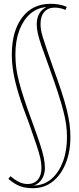

<svg xmlns="http://www.w3.org/2000/svg" viewBox="-20 -769 414 1009"><path d="M153 220Q114 220 85.5 209.5Q57 199 24 171L35 157Q63 180 83.5 189Q104 198 126 198Q159 198 178.5 175.5Q198 153 198 113Q198 89 191.5 60.5Q185 32 170 -12Q155 -56 131 -125Q97 -212 78 -275Q59 -338 50.5 -387Q42 -436 42 -484Q43 -608 97.5 -678.5Q152 -749 246 -749Q267 -749 288.5 -745.5Q310 -742 331 -733L324 -717Q307 -724 293.5 -726.5Q280 -729 267 -729Q233 -729 213 -706.5Q193 -684 193 -643Q193 -627 195.5 -611.5Q198 -596 205 -573.5Q212 -551 224.5 -513.5Q237 -476 258 -417Q285 -343 303 -288Q321 -233 331 -192Q341 -151 345.5 -117Q350 -83 350 -49Q350 28 325.5 89Q301 150 257 185Q213 220 153 220ZM216 114Q216 147 200.5 171.5Q185 196 158 206Q211 205 250 171.5Q289 138 310.5 81Q332 24 332 -49Q332 -82 327.5 -114.5Q323 -147 312.5 -187.5Q302 -228 284.5 -282Q267 -336 240 -411Q213 -484 198.5 -526.5Q184 -569 178.5 -594.5Q173 -620 173 -643Q174 -707 224 -732Q175 -728 138.5 -696Q102 -664 81.5 -609.5Q61 -555 61 -484Q61 -448 65 -415Q69 -382 79 -343Q89 -304 105.5 -253Q122 -202 148 -132Q175 -58 190 -12.5Q205 33 210.5 62Q216 91 216 114Z"/></svg>

Font: Georama SemiCondensed Thin
Style: Regular
Weight: 100
Width: 4
Designer: Jean-Baptiste Levee
Foundry: Production Type
Version: Version 1.000